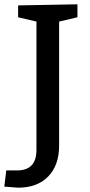

<svg xmlns="http://www.w3.org/2000/svg" viewBox="-40 -720 419 890"><path d="M44 -695 319 -700V-640L234 -620V-45Q234 46 183.5 98Q133 150 44 150L-20 145L-11 70H39Q129 70 129 -25V-620L44 -640Z"/></svg>

Font: Bitter
Style: Regular
Weight: 400
Designer: Sol Matas
Foundry: Sol Matas
Version: Version 1.001